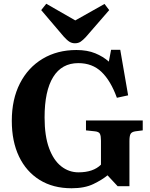

<svg xmlns="http://www.w3.org/2000/svg" viewBox="-20 -991 803 1025"><path d="M362 14Q263 14 191.5 -30.5Q120 -75 81.5 -155.5Q43 -236 43 -346Q43 -461 86.5 -546Q130 -631 208 -677.5Q286 -724 388 -724Q446 -724 488.5 -706.5Q531 -689 561 -662L573 -725H622L664 -482L604 -469Q571 -560 522 -607Q473 -654 398 -654Q310 -654 264 -580Q218 -506 218 -364Q218 -265 242 -200Q266 -135 307 -103Q348 -71 399 -71Q478 -71 519 -112V-240Q519 -265 513.5 -276.5Q508 -288 486 -290L439 -295V-348H742V-295L703 -290Q683 -287 677 -276Q671 -265 671 -238V3H608L554 -55Q525 -31 478.5 -8.5Q432 14 362 14ZM380 -760Q364 -760 351 -768Q338 -776 320 -796L200 -937L227 -971L382 -882L538 -970L563 -937L438 -793Q423 -777 410.5 -768.5Q398 -760 380 -760Z"/></svg>

Font: Literata 36pt
Style: Bold
Weight: 700
Designer: Latin by Veronika Burian and Jose Scaglione. Greek by Irene Vlachou. Cyrillic by Vera Evstafieva.
Foundry: TypeTogether
Version: Version 3.002